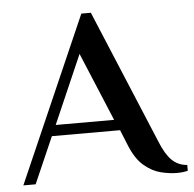

<svg xmlns="http://www.w3.org/2000/svg" viewBox="-49 -710 769 763"><g transform="rotate(-5 335.0 -328.0)"><path d="M626 4Q597 4 562.5 -4.5Q528 -13 495.5 -40.5Q463 -68 440 -126L416 -185H144L63 0H14L303 -660H341L564 -126Q584 -76 608.5 -51.5Q633 -27 670 -24V-1Q652 4 626 4ZM163 -228H396L282 -501Z"/></g></svg>

Font: El Messiri SemiBold
Style: Regular
Weight: 600
Designer: Mohamed Gaber
Foundry: Kief Type Foundry
Version: Version 2.020; ttfautohint (v1.8.3)